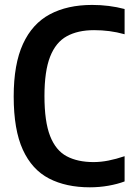

<svg xmlns="http://www.w3.org/2000/svg" viewBox="-20 -770 552 799"><path d="M354 9.5Q255 9.5 184 -27.2Q113 -64 75 -147Q37 -230 37 -368.5Q37 -503.5 75.8 -587.5Q114.5 -671.5 187.5 -710.5Q260.5 -749.5 363.5 -749.5Q434 -749.5 498.5 -732.5V-627.5Q466 -636.5 435 -640.5Q404 -644.5 371.5 -644.5Q304 -644.5 258 -619.2Q212 -594 188.5 -534Q165 -474 165 -370.5Q165 -264 188.5 -204Q212 -144 257.5 -119.8Q303 -95.5 369.5 -95.5Q399.5 -95.5 431.2 -101.8Q463 -108 498.5 -120V-15Q469.5 -4 431.5 2.8Q393.5 9.5 354 9.5Z"/></svg>

Font: Encode Sans Cnd SmBold
Style: Regular
Weight: 600
Width: 3
Designer: Multiple Designers
Foundry: Impallari Type
Version: Version 3.002; ttfautohint (v1.8.3) -l 8 -r 50 -G 200 -x 14 